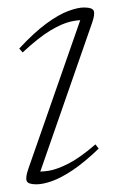

<svg xmlns="http://www.w3.org/2000/svg" viewBox="-20 -470 304 500"><path d="M53.5 -29.5 193 -429 205.5 -417.5Q187.5 -419 164.8 -414Q142 -409 111.5 -390.8Q81 -372.5 39 -333.5L30 -343.5Q68.5 -385 100.5 -408.5Q132.5 -432 157.5 -441.2Q182.5 -450.5 198.5 -450.5Q221 -450.5 224.2 -441.5Q227.5 -432.5 220 -411L80.5 -10.5L67.5 -23.5Q84.5 -22 106.2 -25.2Q128 -28.5 158 -43.8Q188 -59 228.5 -94L237 -83Q200 -47.5 169.8 -27.2Q139.5 -7 115.8 1.5Q92 10 74.5 10Q53 10 49.5 1.2Q46 -7.5 53.5 -29.5Z"/></svg>

Font: Newsreader 16pt 16pt ExtraLight
Style: Italic
Weight: 250
Italic angle: -17°
Version: Version 1.003